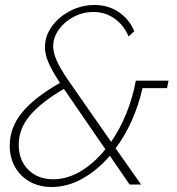

<svg xmlns="http://www.w3.org/2000/svg" viewBox="-20 -739 709 769"><path d="M187 10Q138 10 100 -11Q62 -32 40.5 -69.5Q19 -107 19 -156Q19 -228 68 -288Q117 -348 220 -407Q187 -458 173.5 -490Q160 -522 160 -550Q160 -595 188 -633.5Q216 -672 261.5 -695.5Q307 -719 359 -719Q413 -719 455 -691Q497 -663 518 -614L495 -593Q476 -638 439 -664.5Q402 -691 354 -691Q312 -691 275 -671.5Q238 -652 215.5 -620.5Q193 -589 193 -554Q193 -528 207.5 -495.5Q222 -463 255 -415L425 -171Q460 -221 485.5 -283.5Q511 -346 524 -416H655L649 -386H551Q535 -317 507.5 -255.5Q480 -194 443 -145L545 0H499L420 -115Q370 -57 310 -23.5Q250 10 187 10ZM247 -367Q241 -375 236 -383Q144 -329 99.5 -276Q55 -223 55 -159Q55 -97 93.5 -59Q132 -21 193 -21Q249 -21 303 -53Q357 -85 402 -141Z"/></svg>

Font: Raleway ExtraLight
Style: Italic
Weight: 200
Italic angle: -12°
Designer: Matt McInerney, Pablo Impallari, Rodrigo Fuenzalida
Foundry: Matt McInerney, Pablo Impallari, Rodrigo Fuenzalida
Version: Version 4.026